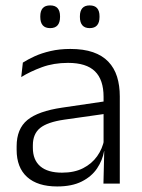

<svg xmlns="http://www.w3.org/2000/svg" viewBox="-20 -679 526 710"><path d="M423 0H362.5L365.5 -121.5L363 -131V-288.5V-321Q363 -384 331.2 -415.2Q299.5 -446.5 231.5 -446.5Q178.5 -446.5 135 -430.5Q91.5 -414.5 58.5 -394L64.5 -447.5Q82.5 -459 108 -470.8Q133.5 -482.5 166.8 -490.2Q200 -498 240 -498Q289 -498 323.8 -486Q358.5 -474 380.5 -451Q402.5 -428 412.8 -395.5Q423 -363 423 -322.5ZM191.5 10.5Q119 10.5 80.2 -24.5Q41.5 -59.5 41.5 -125V-138Q41.5 -202.5 81.2 -235.2Q121 -268 210 -281L373 -305L376 -259L217.5 -236.5Q155.5 -227.5 128.5 -205.8Q101.5 -184 101.5 -141.5V-132.5Q101.5 -87.5 129 -64Q156.5 -40.5 209.5 -40.5Q255 -40.5 287.2 -57Q319.5 -73.5 339.2 -101.2Q359 -129 365.5 -163.5L377.5 -120.5H365Q359 -86 338.8 -56Q318.5 -26 282.2 -7.8Q246 10.5 191.5 10.5ZM165.5 -575Q147 -575 138 -585.5Q129 -596 129 -616V-619Q129 -638.5 138 -648.8Q147 -659 165.5 -659Q184 -659 193 -648.8Q202 -638.5 202 -619V-616Q202 -596 193 -585.5Q184 -575 165.5 -575ZM311.5 -575Q293.5 -575 284.5 -585.5Q275.5 -596 275.5 -616V-619Q275.5 -638.5 284.5 -648.8Q293.5 -659 311.5 -659Q330 -659 339 -648.8Q348 -638.5 348 -619V-616Q348 -596 339 -585.5Q330 -575 311.5 -575Z"/></svg>

Font: Anek Malayalam Medium Light
Style: Regular
Weight: 300
Version: Version 1.003